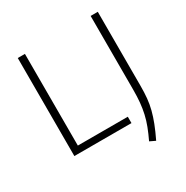

<svg xmlns="http://www.w3.org/2000/svg" viewBox="-204 -907 1213 1255"><g transform="rotate(-30 403.0 -279.5)"><path d="M573 161Q595 115 610.5 74.5Q626 34 635 -6Q644 -46 648 -88.5Q652 -131 652 -182V-740H706V-180Q706 -130 702 -88.5Q698 -47 687.5 -6Q677 35 659.5 80Q642 125 615 181ZM102 -740H156V-48H533V0H102Z"/></g></svg>

Font: Encode Sans Wide
Style: ExtraLight
Weight: 200
Designer: Pablo Impallari, Andres Torresi
Foundry: Pablo Impallari, Andres Torresi
Version: Version 1.000; ttfautohint (v1.00) -l 8 -r 50 -G 200 -x 14 -